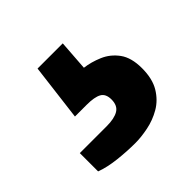

<svg xmlns="http://www.w3.org/2000/svg" viewBox="-77 -81 334 334"><g transform="rotate(-45 90.5 86.0)"><path d="M81 192Q60 192 38 189.5Q16 187 0 181V136H66Q85 136 95 130Q105 124 105 109Q105 95 96 90Q87 85 68 85H39L52 -20H114L110 36Q126 38 142.5 45Q159 52 170 67Q181 82 181 108Q181 134 171 150.5Q161 167 145.5 176Q130 185 112.5 188.5Q95 192 81 192Z"/></g></svg>

Font: Archivo SemiBold Condensed
Style: Regular
Weight: 600
Width: 3
Version: Version 2.001